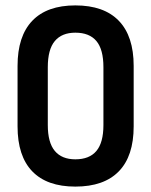

<svg xmlns="http://www.w3.org/2000/svg" viewBox="-20 -683 560 711"><path d="M259 8Q154 8 99.5 -48.5Q45 -105 45 -215V-439Q45 -549 99.5 -606Q154 -663 259 -663Q365 -663 420 -606Q475 -549 475 -439V-215Q475 -105 420 -48.5Q365 8 259 8ZM259 -93Q311 -93 337 -124Q363 -155 363 -220V-434Q363 -500 337 -531Q311 -562 259 -562Q209 -562 183 -531Q157 -500 157 -434V-220Q157 -155 183 -124Q209 -93 259 -93Z"/></svg>

Font: Sofia Sans Condensed
Style: Bold
Weight: 700
Designer: Botio Nikoltchev, Ani Petrova
Foundry: lettersoup
Version: Version 4.101; ttfautohint (v1.8.4.7-5d5b)